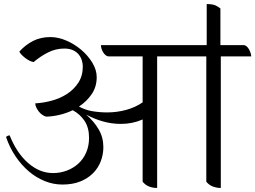

<svg xmlns="http://www.w3.org/2000/svg" viewBox="-20 -926 1267 953"><path d="M1076 -646V7Q1056 7 1037 0Q1018 -7 1004 -24V-646H760V7Q739 7 720.5 0Q702 -7 688 -24V-333Q638 -311 580 -311Q535 -311 492 -323Q449 -335 408 -357Q447 -323 470 -283.5Q493 -244 493 -196Q493 -160 480.5 -126.5Q468 -93 442.5 -67Q417 -41 379 -25.5Q341 -10 290 -10Q245 -10 202.5 -27Q160 -44 123.5 -75Q87 -106 57.5 -149.5Q28 -193 10 -246Q18 -254 28 -254Q63 -166 120 -116.5Q177 -67 243 -67Q280 -67 312.5 -79.5Q345 -92 369.5 -114.5Q394 -137 408 -169.5Q422 -202 422 -242Q422 -292 400 -325.5Q378 -359 341 -379Q310 -364 276 -356Q242 -348 210 -347Q200 -349 190 -356Q180 -363 172.5 -372.5Q165 -382 160 -393Q155 -404 155 -413Q194 -415 235.5 -426Q277 -437 311.5 -459Q346 -481 368.5 -515Q391 -549 391 -596Q391 -610 386.5 -625.5Q382 -641 371.5 -654.5Q361 -668 343 -676.5Q325 -685 299 -685Q257 -685 219 -666Q181 -647 147 -618Q138 -619 127 -624.5Q116 -630 105.5 -638Q95 -646 87 -654.5Q79 -663 76 -670Q107 -704 144.5 -723Q182 -742 230 -742Q269 -742 309.5 -724.5Q350 -707 383.5 -678.5Q417 -650 438.5 -614.5Q460 -579 460 -543Q460 -495 435 -458.5Q410 -422 372 -397Q403 -380 439 -374Q475 -368 512 -368Q560 -368 606 -380.5Q652 -393 688 -418V-646H520Q512 -646 505 -651.5Q498 -657 492.5 -665.5Q487 -674 484 -684Q481 -694 481 -702H1006V-906Q1026 -906 1040 -902.5Q1054 -899 1074 -884V-702H1188Q1197 -702 1204 -696Q1211 -690 1216 -681Q1221 -672 1224 -662.5Q1227 -653 1227 -646Z"/></svg>

Font: Gotu
Style: Regular
Weight: 400
Designer: Sarang Kulkarni & Kailash Malviya
Foundry: Ek Type
Version: Version 2.320;hotconv 1.0.109;makeotfexe 2.5.65596; ttfautoh